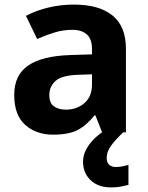

<svg xmlns="http://www.w3.org/2000/svg" viewBox="-20 -577 644 837"><path d="M302 -557Q412 -557 470.5 -509.5Q529 -462 529 -364V0H425L396 -74H392Q357 -30 318 -10Q279 10 211 10Q138 10 90 -32.5Q42 -75 42 -163Q42 -250 103 -291.5Q164 -333 286 -337L381 -340V-364Q381 -407 358.5 -427Q336 -447 296 -447Q256 -447 218 -435.5Q180 -424 142 -407L93 -508Q137 -531 190.5 -544Q244 -557 302 -557ZM323 -251Q251 -249 223 -225Q195 -201 195 -162Q195 -128 215 -113.5Q235 -99 267 -99Q315 -99 348 -127.5Q381 -156 381 -208V-253ZM445 111Q445 131 456 141Q467 151 484 151Q500 151 515 148Q530 145 540 142V229Q524 233 506 236.5Q488 240 464 240Q408 240 375 208.5Q342 177 342 128Q342 99 357 72Q372 45 396.5 22.5Q421 0 452 -17L517 0Q483 32 464 58.5Q445 85 445 111Z"/></svg>

Font: Noto Sans Adlam
Style: Regular
Weight: 400
Designer: Mark Jamra, Neil Patel
Foundry: JamraPatel LLC
Version: Version 3.001